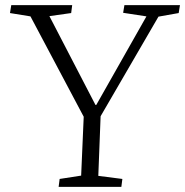

<svg xmlns="http://www.w3.org/2000/svg" viewBox="-20 -730 723 750"><path d="M353 -320H356L552 -666L461 -680L466 -710H683L678 -679L599 -665L373 -276L364 -43L458 -31L454 0H209L213 -31L297 -44L307 -274L99 -666L19 -679L24 -710H262L258 -679L173 -667Z"/></svg>

Font: Literata 36pt Light
Style: Italic
Weight: 300
Italic angle: -2°
Designer: Latin by Veronika Burian and Jose Scaglione. Greek by Irene Vlachou. Cyrillic by Vera Evstafieva
Foundry: TypeTogether
Version: Version 3.002